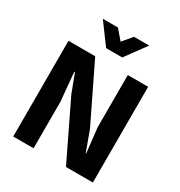

<svg xmlns="http://www.w3.org/2000/svg" viewBox="-219 -1114 1181 1263"><g transform="rotate(30 371.5 -483.0)"><path d="M69 0V-727H272L481.5 -295L537 -143H540.5L519.5 -329.5V-727H674V0H469.5L261 -432L208.5 -570.5H203.5L223.5 -354.5V0ZM307.5 -809 192 -965.5H307L368.5 -893.5L429.5 -965.5H544.5L430 -809Z"/></g></svg>

Font: Spline Sans
Style: Bold
Weight: 700
Designer: Eben Sorkin, Mirko Velimirovic
Foundry: Sorkin Type
Version: Version 1.000; ttfautohint (v1.8.3)